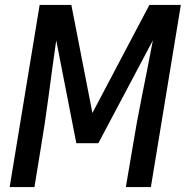

<svg xmlns="http://www.w3.org/2000/svg" viewBox="-20 -755 760 775"><path d="M19 0H119L143 -147Q162 -258 176.5 -369.5Q191 -481 207 -592L288 -177H377L597 -592Q576 -481 553.5 -370Q531 -259 513 -147L488 0H589L710 -735H583L353 -299L268 -735H140Z"/></svg>

Font: Iosevka Sparkle Medium
Style: Italic
Weight: 500
Italic angle: -9°
Designer: Belleve Invis
Foundry: Belleve Invis
Version: Version 4.5.0; ttfautohint (v1.8.3)